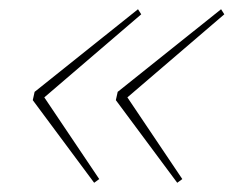

<svg xmlns="http://www.w3.org/2000/svg" viewBox="-20 -502 506 416"><path d="M51 -285 55 -303 279 -482 286 -471 76 -291 195 -114 184 -106ZM231 -285 235 -303 459 -482 466 -471 256 -291 375 -114 364 -106Z"/></svg>

Font: IBM Plex Serif Thin
Style: Italic
Weight: 100
Italic angle: -14°
Designer: Mike Abbink, Paul van der Laan, Pieter van Rosmalen
Foundry: Bold Monday
Version: Version 3.001